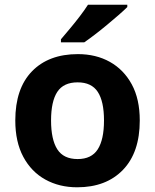

<svg xmlns="http://www.w3.org/2000/svg" viewBox="-20 -786 659 816"><path d="M574 -274Q574 -138 502.5 -64Q431 10 308 10Q232 10 172.5 -23Q113 -56 79 -119.5Q45 -183 45 -274Q45 -410 116 -483Q187 -556 311 -556Q388 -556 447 -523Q506 -490 540 -427.5Q574 -365 574 -274ZM197 -274Q197 -193 223.5 -151.5Q250 -110 310 -110Q369 -110 395.5 -151.5Q422 -193 422 -274Q422 -355 395.5 -395.5Q369 -436 310 -436Q250 -436 223.5 -395.5Q197 -355 197 -274ZM521 -756Q507 -742 484 -722Q461 -702 434.5 -680Q408 -658 382.5 -638.5Q357 -619 338 -606H239V-619Q255 -638 276.5 -663.5Q298 -689 319 -716.5Q340 -744 354 -766H521Z"/></svg>

Font: Noto Sans NKo Unjoined
Style: Bold
Weight: 700
Designer: Monotype Design Team
Foundry: Monotype Imaging Inc.
Version: Version 2.004